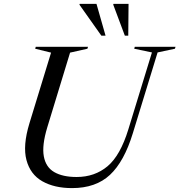

<svg xmlns="http://www.w3.org/2000/svg" viewBox="-20 -955 920 985"><path d="M222.5 -301.5Q194.5 -209 204.8 -153Q215 -97 258.5 -72Q302 -47 373 -47Q466 -47 531.8 -102.2Q597.5 -157.5 638.5 -291.5L759.5 -686L668.5 -705L671.5 -715H880.5L877.5 -705L788.5 -686L661.5 -271.5Q617 -126 544.2 -58Q471.5 10 349.5 10Q259 10 197.2 -25Q135.5 -60 115.8 -133.8Q96 -207.5 131 -322.5L242 -685L160.5 -705L163.5 -715H431.5L428.5 -705L339.5 -685ZM521.5 -772H500L387.5 -931L389 -935H475ZM638 -772H620.5L561 -931L562 -935H639.5Z"/></svg>

Font: Newsreader Display
Style: Italic
Weight: 400
Italic angle: -17°
Designer: Hugues Gentile
Foundry: Production Type
Version: Version 1.001